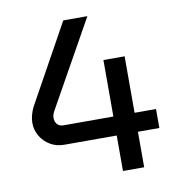

<svg xmlns="http://www.w3.org/2000/svg" viewBox="-79 -774 801 847"><g transform="rotate(-10 321.5 -350.0)"><path d="M404 0V-159H169Q134 -159 106.5 -175.5Q79 -192 63 -219Q47 -246 47 -278Q47 -296 52 -313.5Q57 -331 64 -346L260 -700H368L152 -314Q147 -305 145 -298Q143 -291 143 -283Q143 -267 152.5 -255.5Q162 -244 181 -244H404V-497H499V-244H595V-159H499V0Z"/></g></svg>

Font: MuseoModerno SemiBold
Style: Regular
Weight: 400
Version: Version 1.001